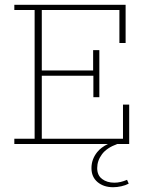

<svg xmlns="http://www.w3.org/2000/svg" viewBox="-20 -603 618 804"><path d="M40 0V-22H125V-561H40V-583H506V-423H480V-561H155V-308H370V-393H396V-196H371V-286H155V-22H495V-165H521V0H471Q427 16 407 43Q387 70 387 101Q387 131 407.5 146.5Q428 162 459 162Q472 162 485 159Q498 156 512 150L519 166Q506 173 488 177Q470 181 454 181Q414 181 388.5 159.5Q363 138 363 101Q363 64 387 34Q403 14 432 0Z"/></svg>

Font: Rokkitt SemiBold Thin
Style: Regular
Weight: 250
Version: Version 3.103